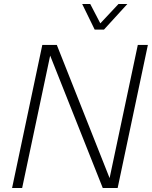

<svg xmlns="http://www.w3.org/2000/svg" viewBox="-20 -933 755 953"><path d="M450 -786H496L612 -913H568L478 -817L428 -913H388ZM40 0H90L229 -657L490 0H564L714 -710H664L524 -49L262 -710H190Z"/></svg>

Font: Geist ExtraLight
Style: Italic
Weight: 200
Italic angle: -12°
Designer: Basement.studio, Andrés Briganti, Mateo Zaragoza
Foundry: Basement.studio, Vercel, Andrés Briganti, Guido Ferreyra, Mateo Zaragoza
Version: Version 1.500